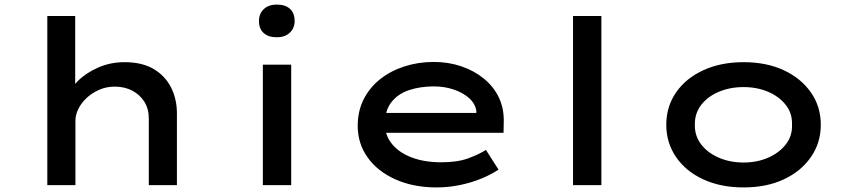

<svg xmlns="http://www.w3.org/2000/svg" viewBox="-20 -810 3722 840"><path d="M187 0V-740H309V-387L271 -379Q284 -419 320 -455Q356 -491 409.5 -514.5Q463 -538 525 -538Q601 -538 651.5 -508.5Q702 -479 728 -428Q754 -377 754 -314V0H631V-292Q631 -334 611.5 -365Q592 -396 558.5 -413.5Q525 -431 482 -431Q445 -431 413.5 -417Q382 -403 359 -381.5Q336 -360 323 -334Q310 -308 310 -282V0H249Q221 0 205.5 0Q190 0 187 0Z M1130 0V-527H1254V0ZM1191 -647Q1154 -647 1133.5 -665.5Q1113 -684 1113 -718Q1113 -750 1134 -770Q1155 -790 1191 -790Q1228 -790 1248.5 -771.5Q1269 -753 1269 -718Q1269 -687 1248 -667Q1227 -647 1191 -647Z M1890 10Q1789 10 1710.5 -25Q1632 -60 1588.5 -121Q1545 -182 1545 -259Q1545 -324 1571 -375.5Q1597 -427 1643 -463.5Q1689 -500 1749.5 -519.5Q1810 -539 1878 -539Q1942 -539 1998 -520Q2054 -501 2096.5 -466.5Q2139 -432 2162 -384.5Q2185 -337 2184 -279L2183 -229H1644L1621 -316H2080L2064 -303V-325Q2059 -357 2032 -381Q2005 -405 1964.5 -418.5Q1924 -432 1878 -432Q1818 -432 1769 -415.5Q1720 -399 1692 -362.5Q1664 -326 1664 -268Q1664 -218 1695 -180Q1726 -142 1781.5 -121Q1837 -100 1911 -100Q1982 -100 2029 -117.5Q2076 -135 2106 -154L2161 -68Q2130 -47 2086.5 -29Q2043 -11 1992.5 -0.5Q1942 10 1890 10Z M2487 0V-740H2611V0Z M3233 10Q3134 10 3057.5 -25Q2981 -60 2938 -122.5Q2895 -185 2895 -264Q2895 -344 2938 -406Q2981 -468 3057.5 -503Q3134 -538 3233 -538Q3333 -538 3408.5 -503Q3484 -468 3527.5 -406Q3571 -344 3571 -264Q3571 -185 3527.5 -122.5Q3484 -60 3408.5 -25Q3333 10 3233 10ZM3233 -99Q3293 -99 3341.5 -120.5Q3390 -142 3418.5 -179Q3447 -216 3445 -264Q3447 -313 3418.5 -350Q3390 -387 3341.5 -408Q3293 -429 3233 -429Q3173 -429 3124 -408Q3075 -387 3047 -350Q3019 -313 3020 -264Q3019 -216 3047 -179Q3075 -142 3124 -120.5Q3173 -99 3233 -99Z"/></svg>

Font: Lexend Tera Medium
Style: Regular
Weight: 500
Designer: Bonnie Shaver-Troup, Thomas Jockin
Foundry: Lexend
Version: Version 1.007